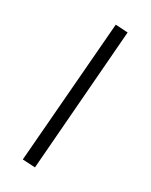

<svg xmlns="http://www.w3.org/2000/svg" viewBox="-177 -964 916 1168"><g transform="rotate(20 281.0 -380.0)"><path d="M364 -872 113 92 199 112 448 -852Z"/></g></svg>

Font: Glow Sans SC Normal Medium
Style: Regular
Weight: 600
Designer: Ryoko NISHIZUKA (kana, bopomofo & ideographs); Paul D. Hunt (Latin, Greek & Cyrillic); Sandoll Communications, Soo-young
Version: Version 0.93